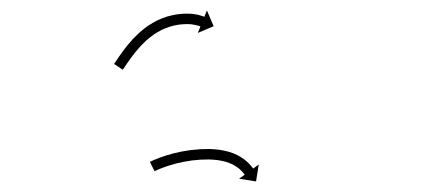

<svg xmlns="http://www.w3.org/2000/svg" viewBox="-20 -598 816 367"><path d="M268.8 -289.7C268.1 -289.3 267.3 -288.9 266.5 -288.5L275.4 -270.7C276.2 -271 276.9 -271.4 277.6 -271.7C277.6 -271.7 277.6 -271.7 277.5 -271.7C277.5 -271.7 277.5 -271.7 277.5 -271.7C279.3 -272.5 281.1 -273.3 282.9 -274.1C282.9 -274.1 282.9 -274.1 282.8 -274.1C282.8 -274.1 282.8 -274.1 282.8 -274.1C285.6 -275.2 288.4 -276.4 291.2 -277.5C291.2 -277.5 291.2 -277.4 291.1 -277.4C291.1 -277.4 291.1 -277.4 291.1 -277.4C294.7 -278.8 298.4 -280 302.1 -281.3C302.1 -281.3 302.1 -281.3 302 -281.2C302 -281.2 302 -281.2 302 -281.2C306.4 -282.6 310.8 -283.9 315.3 -285.1C315.3 -285.1 315.2 -285.1 315.2 -285.1C315.1 -285.1 315.1 -285.1 315.1 -285.1C320.1 -286.3 325.1 -287.5 330.1 -288.5C330.1 -288.5 330.1 -288.5 330 -288.5C330 -288.5 329.9 -288.5 329.9 -288.5C335.3 -289.5 340.8 -290.4 346.2 -291.2C346.2 -291.2 346.2 -291.2 346.1 -291.2C346.1 -291.2 346 -291.2 346 -291.2C351.7 -291.8 357.3 -292.4 363 -292.8C363 -292.8 363 -292.8 362.9 -292.8C362.8 -292.8 362.8 -292.8 362.8 -292.8C368.5 -293.1 374.2 -293.2 379.9 -293.2C379.9 -293.2 379.9 -293.2 379.8 -293.2C379.7 -293.2 379.6 -293.2 379.6 -293.2C385.3 -293 390.9 -292.6 396.5 -291.9C396.5 -291.9 396.4 -292 396.3 -292C396.2 -292 396.1 -292 396.1 -292C401.4 -291.1 406.7 -290.1 411.9 -288.7C411.9 -288.7 411.8 -288.7 411.7 -288.8C411.5 -288.8 411.4 -288.8 411.4 -288.8C416.1 -287.3 420.8 -285.5 425.3 -283.4C425.3 -283.4 425.1 -283.5 425 -283.5C424.8 -283.6 424.7 -283.7 424.7 -283.7C428.4 -281.6 432.1 -279.4 435.6 -276.8C435.6 -276.8 435.5 -276.9 435.3 -277C435.2 -277.1 435.1 -277.2 435.1 -277.2C437.7 -275.1 440.2 -272.8 442.5 -270.4C442.5 -270.4 442.5 -270.5 442.4 -270.6C442.3 -270.7 442.2 -270.8 442.2 -270.8C443.7 -269.2 445.1 -267.5 446.4 -265.8C446.4 -265.8 446.4 -265.9 446.3 -265.9C446.3 -266 446.3 -266 446.3 -266C446.7 -265.4 447.2 -264.7 447.7 -264.1L437 -256.4L469.4 -251.2L474.6 -283.5L463.9 -275.8C463.4 -276.5 462.8 -277.2 462.3 -277.9C462.3 -277.9 462.3 -278 462.3 -278C462.2 -278.1 462.2 -278.1 462.2 -278.1C460.6 -280.2 458.9 -282.2 457.1 -284.1C457.1 -284.1 457.1 -284.2 457 -284.3C456.9 -284.4 456.8 -284.4 456.8 -284.4C454 -287.3 451 -290.1 447.8 -292.6C447.8 -292.6 447.7 -292.7 447.6 -292.8C447.5 -292.9 447.3 -293 447.3 -293C443.2 -296 438.8 -298.7 434.3 -301.2C434.3 -301.2 434.2 -301.3 434 -301.4C433.9 -301.4 433.7 -301.5 433.7 -301.5C428.5 -304 423.1 -306.1 417.6 -307.9C417.6 -307.9 417.5 -307.9 417.3 -307.9C417.2 -308 417 -308 417 -308C411.2 -309.6 405.2 -310.8 399.2 -311.7C399.2 -311.7 399.1 -311.8 399 -311.8C398.9 -311.8 398.8 -311.8 398.8 -311.8C392.6 -312.5 386.5 -312.9 380.3 -313.2C380.3 -313.2 380.2 -313.2 380.2 -313.2C380.1 -313.2 380 -313.2 380 -313.2C373.9 -313.2 367.9 -313 361.8 -312.8C361.8 -312.8 361.8 -312.8 361.7 -312.7C361.6 -312.7 361.6 -312.7 361.6 -312.7C355.6 -312.3 349.6 -311.7 343.6 -311C343.6 -311 343.6 -311 343.5 -311C343.5 -311 343.4 -311 343.4 -311C337.7 -310.2 331.9 -309.2 326.2 -308.2C326.2 -308.2 326.2 -308.1 326.1 -308.1C326.1 -308.1 326 -308.1 326 -308.1C320.7 -307 315.4 -305.8 310.2 -304.5C310.2 -304.5 310.1 -304.4 310.1 -304.4C310 -304.4 310 -304.4 310 -304.4C305.3 -303.1 300.6 -301.8 296 -300.3C296 -300.3 295.9 -300.3 295.9 -300.3C295.9 -300.3 295.8 -300.3 295.8 -300.3C291.9 -299 288 -297.6 284.1 -296.2C284.1 -296.2 284.1 -296.2 284.1 -296.1C284 -296.1 284 -296.1 284 -296.1C281 -294.9 278 -293.7 275 -292.5C275 -292.5 275 -292.5 274.9 -292.5C274.9 -292.5 274.9 -292.4 274.9 -292.4C272.9 -291.6 270.9 -290.7 269 -289.8C269 -289.8 268.9 -289.8 268.9 -289.7C268.9 -289.7 268.8 -289.7 268.8 -289.7ZM199.2 -477.4C198.9 -476.9 198.5 -476.3 198.1 -475.7L214.8 -464.7C215.2 -465.3 215.6 -465.9 215.9 -466.4L215.9 -466.4L215.9 -466.4C217 -468 218 -469.6 219 -471.1L219 -471.1L219 -471.1C220.7 -473.6 222.3 -476 224 -478.4C224 -478.4 224 -478.4 224 -478.4C224 -478.4 224 -478.4 224 -478.4C226.2 -481.5 228.4 -484.7 230.7 -487.8C230.7 -487.8 230.6 -487.8 230.6 -487.8C230.6 -487.7 230.6 -487.7 230.6 -487.7C233.3 -491.4 236.1 -495 239 -498.6C239 -498.6 239 -498.6 238.9 -498.6C238.9 -498.5 238.9 -498.5 238.9 -498.5C242.2 -502.5 245.5 -506.4 249 -510.2C249 -510.2 249 -510.2 248.9 -510.1C248.9 -510.1 248.8 -510 248.8 -510C252.7 -514.1 256.7 -518 260.8 -521.8C260.8 -521.8 260.8 -521.7 260.7 -521.6C260.6 -521.6 260.6 -521.5 260.6 -521.5C265 -525.3 269.6 -528.9 274.4 -532.3C274.4 -532.3 274.3 -532.3 274.2 -532.2C274.1 -532.1 274 -532.1 274 -532.1C278.9 -535.3 284 -538.3 289.3 -541C289.3 -541 289.2 -540.9 289.1 -540.9C288.9 -540.8 288.8 -540.8 288.8 -540.8C294.1 -543.2 299.4 -545.3 304.9 -547.1C304.9 -547.1 304.7 -547.1 304.6 -547.1C304.5 -547 304.4 -547 304.4 -547C309.6 -548.5 314.8 -549.7 320.1 -550.6C320.1 -550.6 320 -550.6 319.9 -550.6C319.8 -550.6 319.6 -550.6 319.6 -550.6C324.4 -551.2 329.2 -551.7 334 -551.9C334 -551.9 333.9 -551.9 333.8 -551.9C333.7 -551.9 333.6 -551.9 333.6 -551.9C337.8 -552 341.9 -551.9 346.1 -551.6C346.1 -551.6 345.9 -551.6 345.8 -551.6C345.7 -551.6 345.6 -551.6 345.6 -551.6C348.8 -551.2 352.1 -550.6 355.3 -549.9C355.3 -549.9 355.2 -549.9 355.1 -550C355 -550 354.9 -550 354.9 -550C357 -549.4 359.1 -548.8 361.1 -548.1C361.1 -548.1 361 -548.1 361 -548.1C360.9 -548.2 360.8 -548.2 360.8 -548.2C361.6 -547.9 362.4 -547.6 363.1 -547.3L358.2 -535.1L388.4 -547.9L375.5 -578.1L370.6 -565.9C369.7 -566.2 368.9 -566.5 368 -566.9C368 -566.9 368 -566.9 367.9 -566.9C367.8 -566.9 367.8 -566.9 367.8 -566.9C365.3 -567.8 362.8 -568.6 360.2 -569.3C360.2 -569.3 360.1 -569.3 360 -569.3C359.9 -569.4 359.8 -569.4 359.8 -569.4C356 -570.3 352.1 -570.9 348.2 -571.5C348.2 -571.5 348 -571.5 347.9 -571.5C347.8 -571.5 347.7 -571.5 347.7 -571.5C342.9 -571.9 338.1 -572 333.3 -571.9C333.3 -571.9 333.2 -571.9 333.1 -571.9C333 -571.9 332.9 -571.9 332.9 -571.9C327.6 -571.6 322.3 -571.1 317 -570.4C317 -570.4 316.9 -570.4 316.8 -570.4C316.6 -570.3 316.5 -570.3 316.5 -570.3C310.6 -569.2 304.7 -567.9 298.9 -566.2C298.9 -566.2 298.8 -566.2 298.7 -566.2C298.6 -566.1 298.4 -566.1 298.4 -566.1C292.3 -564 286.4 -561.6 280.5 -559C280.5 -559 280.4 -558.9 280.3 -558.8C280.2 -558.8 280.1 -558.7 280.1 -558.7C274.2 -555.7 268.6 -552.4 263.1 -548.8C263.1 -548.8 263 -548.8 262.9 -548.7C262.8 -548.6 262.7 -548.6 262.7 -548.6C257.5 -544.8 252.5 -540.9 247.6 -536.7C247.6 -536.7 247.5 -536.7 247.5 -536.6C247.4 -536.6 247.3 -536.5 247.3 -536.5C242.9 -532.4 238.6 -528.2 234.4 -523.9C234.4 -523.9 234.4 -523.8 234.3 -523.8C234.3 -523.7 234.2 -523.7 234.2 -523.7C230.5 -519.6 226.9 -515.4 223.4 -511.2C223.4 -511.2 223.4 -511.2 223.4 -511.1C223.3 -511.1 223.3 -511.1 223.3 -511.1C220.3 -507.3 217.4 -503.5 214.5 -499.6C214.5 -499.6 214.5 -499.6 214.5 -499.6C214.5 -499.6 214.5 -499.5 214.5 -499.5C212.1 -496.3 209.8 -493.1 207.5 -489.8C207.5 -489.8 207.5 -489.8 207.5 -489.8C207.5 -489.7 207.5 -489.7 207.5 -489.7C205.8 -487.2 204.1 -484.7 202.4 -482.2L202.4 -482.2L202.4 -482.2C201.3 -480.6 200.3 -479 199.2 -477.4L199.2 -477.4Z"/></svg>

Font: FRB American Cursive Just Arrows Semibold
Style: Italic
Weight: 600
Italic angle: -25°
Version: Version 2.0;Modular Font Editor K font №1